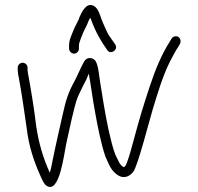

<svg xmlns="http://www.w3.org/2000/svg" viewBox="-20 -705 784 759"><path d="M50 -438V-428C50 -420.7 51.7 -409.3 55 -394C66.1 -335.5 75.9 -264.1 85 -202C93.6 -126.9 114.5 -65.3 141 -7C146.1 4.3 154 23.7 165 30C216.5 61.3 232.9 -98 243 -142C254.3 -190.2 271.9 -282.9 288 -323C296 -339.7 302.7 -353.7 308 -365C318 -382.9 324.4 -396.4 331 -414C340.9 -357.9 345.4 -318.7 356 -261C366.7 -201.5 379.3 -138 396 -88C408.3 -60.9 415.1 -38 437 -19C461.6 2.7 487.4 -1.4 507 -26C524.8 -49.3 571.8 -233.3 582.5 -268.5C603.4 -337.3 623.2 -404.4 652 -462C664.1 -484.1 673.6 -504.2 686 -522L692 -533C694 -537.7 694.3 -542.7 693 -548C688.5 -565.8 665.7 -565.5 658 -552L652 -542C618.2 -488.9 593.4 -428.6 571 -360.5C545.9 -284.3 533.5 -244.2 507 -146C492.3 -90.7 482 -58.7 476 -50C473.3 -46.7 471.3 -44.7 470 -44C462.6 -46.5 453.6 -57 451 -63L441 -83C425.9 -113.2 418.1 -155.2 408 -197C395.4 -256.2 384.9 -322.7 375.5 -382.5C370.6 -413.2 369 -446.2 357 -465C343.8 -480.6 322.1 -478.4 313 -462.5C298.4 -436.9 289 -411.4 274 -383C252.5 -344.3 240.7 -312.4 228 -253C213.6 -188.3 198.1 -122.9 186 -61C183.3 -45.7 180.3 -33 177 -23L176 -24C150.9 -80.5 133.9 -135.1 123 -207C115.6 -270.3 103.8 -342.7 93 -402C90.3 -414.7 89 -423.3 89 -428V-438C89 -448.3 79.7 -457 69.5 -457C59.3 -457 50 -448.3 50 -438ZM292 -513V-524C292 -528.7 292.7 -533 294 -537C301.6 -559.9 311.1 -583.1 322 -603C328.8 -616.7 329.9 -625.5 337 -635L341 -625C357.5 -579.6 378.9 -542.2 404 -507C417.7 -486.5 449.9 -509.1 435 -530C426.7 -541.6 418.4 -554.3 410 -566C400.8 -582.1 394.2 -598.9 386 -617C375.7 -639.6 371.1 -675.2 345.5 -684C319.6 -692.9 302.2 -655.1 295 -639C291 -625 281.1 -609.2 275 -596L265 -572C258.7 -555.5 253 -544.2 253 -524V-513C253 -502.4 262.4 -493 273 -493C283.6 -493 292 -502.4 292 -513Z"/></svg>

Font: Just Breathe
Style: Regular
Weight: 400
Foundry: Cannot Into Space Fonts
Version: Version 0.72